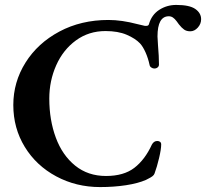

<svg xmlns="http://www.w3.org/2000/svg" viewBox="-20 -745 836 779"><path d="M34 -319Q34 -412 83.5 -491Q133 -570 221 -617Q309 -664 420 -664Q474 -664 538 -647L568 -640H573Q582 -640 584 -646Q595 -685 626 -705Q657 -725 695 -725Q749 -725 772.5 -708.5Q796 -692 796 -667Q796 -648 782.5 -633Q769 -618 752 -618Q737 -618 727 -625Q717 -632 706 -646Q704 -649 696.5 -659Q689 -669 681.5 -674Q674 -679 665 -679Q619 -679 619 -597Q619 -588 621 -562Q625 -516 625 -483Q625 -476 619.5 -471.5Q614 -467 606 -467Q600 -467 594 -471Q588 -475 587 -481Q581 -509 570.5 -532.5Q560 -556 548 -569Q529 -589 494 -604Q459 -619 408 -619Q340 -619 288 -581Q236 -543 208 -480Q180 -417 180 -345Q180 -258 206.5 -186.5Q233 -115 285 -73Q337 -31 410 -31Q482 -31 525 -64Q568 -97 596 -158Q604 -173 618 -173Q625 -173 629.5 -169.5Q634 -166 634 -159Q634 -140 625.5 -104Q617 -68 607 -41Q605 -35 598.5 -30Q592 -25 583.5 -21Q575 -17 572 -15Q540 -1 491 6.5Q442 14 386 14Q289 14 208 -29.5Q127 -73 80.5 -149Q34 -225 34 -319Z"/></svg>

Font: EB Garamond SemiBold
Style: Regular
Weight: 600
Designer: Georg Duffner and Octavio Pardo
Foundry: Georg Duffner
Version: Version 1.000